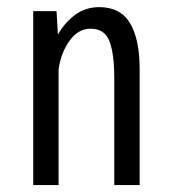

<svg xmlns="http://www.w3.org/2000/svg" viewBox="-20 -532 490 552"><path d="M75.5 0V-500H142.5L146.5 -432.5Q165.5 -466.5 195.5 -489Q225.5 -511.5 265.5 -511.5Q326 -511.5 353.8 -465.5Q381.5 -419.5 381.5 -332.5V0H308.5V-309Q308.5 -376.5 294.8 -413Q281 -449.5 240.5 -449.5Q205 -449.5 180.2 -415.2Q155.5 -381 148.5 -333.5V0Z"/></svg>

Font: Trispace Condensed Light
Style: Regular
Weight: 300
Width: 3
Designer: Tyler Finck
Foundry: Etcetera Type Company
Version: Version 1.210; ttfautohint (v1.8.3)